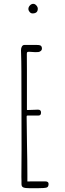

<svg xmlns="http://www.w3.org/2000/svg" viewBox="-20 -991 343 1017"><path d="M152.3 -919.9Q180.2 -919.9 180.2 -944.8Q180.2 -953.6 172.6 -962.2Q165 -970.7 156.2 -970.7Q146.5 -970.7 138.4 -962.2Q130.4 -953.6 130.4 -943.8Q130.4 -935.1 137 -927.5Q143.6 -919.9 152.3 -919.9ZM136.7 5.9H179.2Q217.8 5.9 228 2Q237.3 -1.5 237.3 -17.1Q237.3 -30.3 218.8 -30.3H210H167.5L125 -29.8V-66.9Q125 -133.8 123 -225.6Q121.1 -316.9 121.1 -374Q121.1 -378.9 125 -378.9H182.1Q190.4 -378.9 193.8 -382.6Q197.3 -386.2 197.3 -395.5Q197.3 -410.2 180.7 -410.2Q160.2 -410.2 126.5 -408.2H125.5H124.5Q122.6 -408.2 122.6 -410.2V-535.2V-620.1Q122.1 -657.7 122.1 -705.1Q122.1 -712.4 124.3 -714.6Q126.5 -716.8 133.8 -716.8L149.9 -715.8L166 -714.8Q178.2 -714.8 182.6 -715.3Q189.5 -715.8 195.8 -720.9Q202.1 -726.1 202.1 -733.9Q202.1 -747.6 191.9 -751Q187 -752.4 182.4 -752.7Q177.7 -752.9 171.4 -752.9H109.4Q101.1 -752.9 96.2 -745.1Q91.3 -737.3 91.3 -725.1Q93.3 -662.6 93.3 -613.8L94.2 -201.2L93.3 -55.2V-53.2Q93.3 -43 93.8 -34.7V-16.1Q93.8 -2.4 103.5 1.7Q113.3 5.9 136.7 5.9Z"/></svg>

Font: Amatica SC
Style: Regular
Weight: 400
Version: Version 2.000